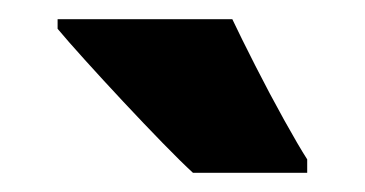

<svg xmlns="http://www.w3.org/2000/svg" viewBox="-20 -786 380 200"><path d="M222 -766Q231 -747 246 -717.5Q261 -688 276 -661Q291 -634 300 -620V-606H181Q169 -617 149.5 -637Q130 -657 108.5 -680Q87 -703 68.5 -723.5Q50 -744 40 -756V-766Z"/></svg>

Font: Noto Sans Khmer ExtraCondensed Black
Style: Regular
Weight: 900
Width: 2
Designer: Danh Hong and the Monotype Design Team
Foundry: Monotype Imaging Inc.
Version: Version 2.004